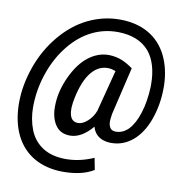

<svg xmlns="http://www.w3.org/2000/svg" viewBox="-96 -787 1065 1101"><g transform="rotate(10 436.5 -236.5)"><path d="M581.1 10.3C583 10.3 585 10.3 586.9 10.3C633.3 10.3 674.8 -5.4 711.9 -36.6C748.5 -67.9 777.3 -112.3 797.9 -170.4C817.9 -228 828.1 -289.1 828.1 -353C828.1 -357.4 828.1 -361.3 828.1 -365.2C826.7 -430.2 813.5 -488.3 788.6 -539.1C738.3 -640.1 644.5 -693.4 519.5 -695.3C517.6 -695.3 515.1 -695.3 513.2 -695.3C450.2 -695.3 389.2 -681.2 330.1 -652.8C271.5 -624.5 218.8 -582 171.9 -525.9C125 -469.7 88.9 -405.8 64 -334.5C39.1 -263.7 26.4 -193.8 26.4 -125C26.4 -121.6 26.4 -118.2 26.4 -114.7C27.8 -45.9 41 13.7 66.4 64.5C117.2 166 214.8 220.7 341.8 221.2C416.5 221.2 476.1 207 521 179.2L507.8 110.8C453.1 134.8 399.4 146.5 346.7 146.5C345.2 146.5 343.8 146.5 342.3 146.5C290.5 146 247.1 134.8 211.4 112.3C175.8 89.4 149.9 57.6 133.8 17.1C117.7 -23.9 109.9 -67.9 109.9 -115.2C109.9 -122.6 109.9 -129.9 110.4 -137.2C112.8 -199.2 124.5 -260.3 146.5 -321.3C168 -381.8 197.8 -435.5 236.3 -482.9C312.5 -576.7 408.2 -622.6 512.2 -622.6C514.2 -622.6 516.6 -622.6 518.6 -622.6C597.2 -621.1 657.2 -596.7 697.8 -549.3C736.8 -502.9 753.9 -435.1 753.9 -360.4C753.9 -355 753.9 -350.1 753.9 -344.7C751.5 -288.6 743.7 -238.3 729.5 -193.8C701.7 -104 656.7 -58.1 602.5 -58.1C601.1 -58.1 599.6 -58.1 598.1 -58.1C583 -58.6 572.3 -64.5 566.9 -74.7C561 -85 558.1 -96.7 558.1 -110.4C558.1 -115.2 558.6 -120.1 559.1 -125.5L563 -154.8L628.4 -431.6C585 -462.9 544.4 -482.4 489.3 -483.9C488.3 -483.9 487.3 -483.9 486.3 -483.9C444.3 -483.9 405.3 -469.7 369.1 -441.9C332.5 -414.1 301.8 -372.6 275.9 -318.4C250 -263.7 235.8 -210 233.4 -157.7C232.9 -150.9 232.9 -144.5 232.9 -138.2C232.9 -95.2 242.2 -60.1 260.7 -32.7C279.3 -4.9 307.1 9.3 344.2 9.8C345.2 9.8 345.7 9.8 346.7 9.8C391.1 9.8 434.1 -15.1 476.1 -64.9C489.3 -14.2 530.8 8.8 581.1 10.3ZM330.1 -177.2C353.5 -326.2 412.1 -409.2 492.7 -409.2C494.1 -409.2 496.1 -409.2 497.6 -409.2C510.7 -408.7 524.9 -405.3 539.6 -399.9L476.6 -157.2C467.3 -132.3 453.1 -111.8 434.1 -94.7C415 -77.6 397 -69.3 379.9 -69.3C378.9 -69.3 377.9 -69.3 377 -69.3C344.2 -70.3 327.6 -94.7 327.6 -143.1C327.6 -145 327.6 -147.5 327.6 -149.9Z"/></g></svg>

Font: Roboto Medium
Style: Italic
Weight: 500
Italic angle: -12°
Designer: Google
Version: Version 2.137; 2017